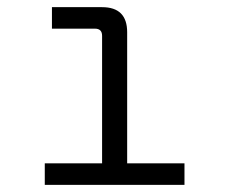

<svg xmlns="http://www.w3.org/2000/svg" viewBox="-20 -516 640 536"><path d="M105 0V-60H265V-416Q265 -436 245 -436H125V-496H265Q335 -496 335 -426V-60H495V0Z"/></svg>

Font: DM Mono Light
Style: Regular
Weight: 300
Designer: Colophon Foundry
Foundry: Colophon Foundry
Version: Version 1.000; ttfautohint (v1.8.2.53-6de2)